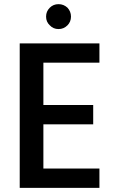

<svg xmlns="http://www.w3.org/2000/svg" viewBox="-20 -905 564 925"><path d="M459 -603C459 -603 459 -696 459 -696C459 -696 75 -696 75 -696C75 -696 75 0 75 0C75 0 459 0 459 0C459 0 459 -93 459 -93C459 -93 189 -93 189 -93C189 -93 189 -306 189 -306C189 -306 429 -306 429 -306C429 -306 429 -399 429 -399C429 -399 189 -399 189 -399C189 -399 189 -603 189 -603C189 -603 459 -603 459 -603ZM262 -765C262 -765 262 -765 262 -765C279 -765 293 -771 305 -783C316 -794 322 -808 322 -825C322 -825 322 -825 322 -825C322 -842 316 -856 305 -868C293 -879 279 -885 262 -885C262 -885 262 -885 262 -885C245 -885 231 -879 220 -868C208 -856 202 -842 202 -825C202 -825 202 -825 202 -825C202 -808 208 -794 220 -783C231 -771 245 -765 262 -765Z"/></svg>

Font: Girnar Poppins
Style: Medium
Weight: 500
Designer: Ninad Kale (Devanagari), Jonny Pinhorn (Latin)
Foundry: Indian Type Foundry
Version: ""